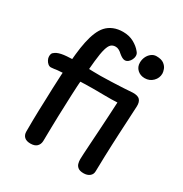

<svg xmlns="http://www.w3.org/2000/svg" viewBox="-192 -972 1081 1136"><g transform="rotate(30 348.0 -403.5)"><path d="M536 15Q511 15 498.5 5.5Q486 -4 482 -18Q478 -32 478 -47Q478 -55 479.5 -85Q481 -115 484 -158.5Q487 -202 490 -252.5Q493 -303 496 -353.5Q499 -404 501 -448Q486 -447 461 -446.5Q436 -446 409 -446.5Q382 -447 360 -447Q338 -447 329 -447Q305 -447 276 -446Q247 -445 215.5 -443.5Q184 -442 154 -440Q124 -438 98 -436Q91 -435 77.5 -433Q64 -431 56 -431Q45 -431 35.5 -439Q26 -447 20 -459Q14 -471 14 -482Q14 -501 22.5 -508.5Q31 -516 43 -522Q65 -532 104.5 -535Q144 -538 191.5 -537.5Q239 -537 287 -535Q303 -534 337 -534.5Q371 -535 411.5 -536.5Q452 -538 489 -540Q526 -542 550 -544Q586 -545 599.5 -530Q613 -515 612 -486Q609 -424 606.5 -378Q604 -332 602 -293Q600 -254 598.5 -215.5Q597 -177 595.5 -133.5Q594 -90 593 -32Q593 -10 577 2.5Q561 15 536 15ZM176 20Q148 20 134 6.5Q120 -7 120 -30Q120 -74 120.5 -107.5Q121 -141 122 -176.5Q123 -212 125 -261Q126 -287 127 -326Q128 -365 131.5 -424.5Q135 -484 144 -571Q149 -619 157.5 -659.5Q166 -700 179 -731Q192 -762 210 -782Q230 -804 258.5 -815.5Q287 -827 322 -827Q364 -827 396 -809.5Q428 -792 447 -768Q454 -760 456 -753.5Q458 -747 458 -740Q458 -729 452 -716Q446 -703 435.5 -694.5Q425 -686 413 -686Q397 -686 372 -707Q363 -716 351.5 -722.5Q340 -729 327 -729Q309 -729 297 -718.5Q285 -708 276.5 -678.5Q268 -649 262 -592Q256 -534 252.5 -490.5Q249 -447 247 -413.5Q245 -380 244 -353Q243 -326 242 -300Q240 -245 238.5 -203.5Q237 -162 236.5 -122Q236 -82 235 -31Q234 -8 219.5 6Q205 20 176 20ZM568 -653Q538 -653 518 -671.5Q498 -690 498 -719Q498 -740 506.5 -758.5Q515 -777 530.5 -789Q546 -801 565 -801Q599 -801 616.5 -787.5Q634 -774 640 -757Q646 -740 646 -729Q646 -698 623.5 -675.5Q601 -653 568 -653Z"/></g></svg>

Font: Playpen Sans Medium
Style: Regular
Weight: 500
Designer: Laura Meseguer, Veronika Burian, José Scaglione
Foundry: TypeTogether
Version: Version 1.001